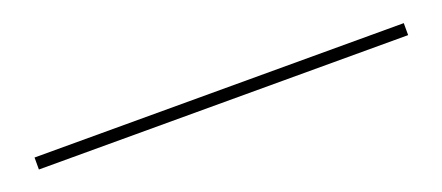

<svg xmlns="http://www.w3.org/2000/svg" viewBox="-9 -101 693 301"><g transform="rotate(-20 338.0 50.0)"><path d="M30 40H646V60H30Z"/></g></svg>

Font: Big Shoulders Stencil Text ExtraLight
Style: Regular
Weight: 250
Version: Version 2.001